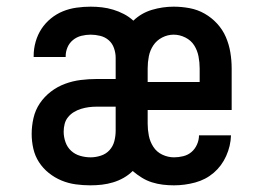

<svg xmlns="http://www.w3.org/2000/svg" viewBox="-20 -548 790 576"><path d="M251 8Q229 8 207 5Q185 2 164.5 -6.5Q144 -15 126.5 -29Q109 -43 97 -61.5Q85 -80 80 -102Q75 -124 75 -146Q75 -170 80.5 -194Q86 -218 99.5 -238Q113 -258 132.5 -273Q152 -288 175 -296.5Q198 -305 222 -308Q246 -311 270 -311H327V-375Q327 -389 322 -403.5Q317 -418 306 -427.5Q295 -437 280.5 -440.5Q266 -444 252 -444Q238 -444 224 -440.5Q210 -437 199 -428Q188 -419 182.5 -406Q177 -393 177 -379V-377H81V-381Q81 -402 87 -423Q93 -444 104.5 -461.5Q116 -479 132.5 -492.5Q149 -506 168.5 -514Q188 -522 209.5 -525Q231 -528 252 -528Q269 -528 286 -526Q303 -524 319.5 -519Q336 -514 351.5 -506Q367 -498 380 -486Q404 -509 436 -518.5Q468 -528 501 -528Q525 -528 549 -523.5Q573 -519 594 -507Q615 -495 631.5 -477Q648 -459 657.5 -437Q667 -415 671 -391Q675 -367 675 -343V-218H423V-177Q423 -159 426.5 -141Q430 -123 440 -107.5Q450 -92 467 -84Q484 -76 502 -76Q516 -76 530 -79.5Q544 -83 554.5 -92Q565 -101 571 -114.5Q577 -128 577 -142H673Q672 -110 658.5 -80Q645 -50 621 -29.5Q597 -9 565.5 -0.5Q534 8 502 8Q485 8 468.5 6Q452 4 436 -1Q420 -6 405.5 -15Q391 -24 378 -35Q366 -23 351 -14.5Q336 -6 319.5 -1Q303 4 286 6Q269 8 251 8ZM423 -302H579V-343Q579 -361 575.5 -379Q572 -397 562.5 -412Q553 -427 536 -435.5Q519 -444 501 -444Q483 -444 466.5 -435.5Q450 -427 440 -412Q430 -397 426.5 -379Q423 -361 423 -343ZM252 -76Q267 -76 282.5 -81Q298 -86 308.5 -97.5Q319 -109 323 -124.5Q327 -140 327 -156V-228H270Q258 -228 246.5 -226.5Q235 -225 223.5 -221.5Q212 -218 202 -212Q192 -206 184.5 -197Q177 -188 174 -176.5Q171 -165 171 -153Q171 -137 176.5 -121.5Q182 -106 193.5 -95.5Q205 -85 220.5 -80.5Q236 -76 252 -76Z"/></svg>

Font: Iosevka Etoile Medium
Style: Regular
Weight: 500
Designer: Belleve Invis
Foundry: Belleve Invis
Version: Version 22.1.2; ttfautohint (v1.8.4)